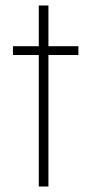

<svg xmlns="http://www.w3.org/2000/svg" viewBox="-20 -678 332 698"><path d="M121 0V-478H27V-510H121V-658H156V-510H265V-478H156V0Z"/></svg>

Font: Saira Semi Condensed Thin
Style: Regular
Weight: 100
Width: 4
Designer: Hector Gatti with collaboration of the Omnibus-Type team
Foundry: Omnibus-Type
Version: Version 1.001; ttfautohint (v1.8)